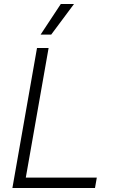

<svg xmlns="http://www.w3.org/2000/svg" viewBox="-20 -940 569 960"><path d="M165 -700H223L109 -52H464L455 0H42ZM284 -920H350L236 -767H183Z"/></svg>

Font: Chakra Petch Light
Style: Italic
Weight: 300
Italic angle: -10°
Designer: Katatrad Aksorn Co.,Ltd.
Foundry: Cadson Demak Co.,Ltd.
Version: Version 1.000; ttfautohint (v1.6)